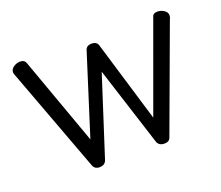

<svg xmlns="http://www.w3.org/2000/svg" viewBox="-88 -600 843 733"><g transform="rotate(-20 333.5 -233.5)"><path d="M15 -446Q15 -458 27.5 -466.5Q40 -475 54 -475Q72 -475 77 -460L205 -104L308 -429Q313 -446 334 -446Q355 -446 360 -429L459 -100L590 -460Q593 -475 612 -475Q626 -475 638.5 -467Q651 -459 651 -446Q651 -437 647 -431L491 -8Q486 8 465 8Q446 8 438 -7L334 -332L231 -12Q225 8 202 8Q181 8 175 -12L19 -431Q15 -439 15 -446Z"/></g></svg>

Font: Terminal Dosis
Style: Regular
Weight: 400
Designer: Edgar Tolentino, Pablo Impallari, Igino Marini
Foundry: Edgar Tolentino, Pablo Impallari, Igino Marini
Version: Version 1.007